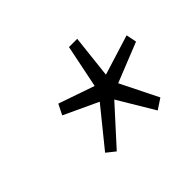

<svg xmlns="http://www.w3.org/2000/svg" viewBox="-98 -731 795 795"><g transform="rotate(-45 300.0 -333.5)"><path d="M198.2 -110.8 160.2 -141.1 293.9 -306.2 144 -376 167 -421.9 325.2 -367.2 363.8 -556.2H412.1L391.1 -367.2L566.9 -421.9L576.2 -376L401.9 -306.2L483.9 -141.1L438 -110.8L342.8 -270Z"/></g></svg>

Font: Office Code Pro D Italic
Style: Regular
Weight: 400
Italic angle: -9°
Designer: Nathan Rutzky & Paul D. Hunt
Foundry: Adobe Systems Incorporated
Version: Version 1.004;PS 001.004;hotconv 1.0.70;makeotf.lib2.5.58329